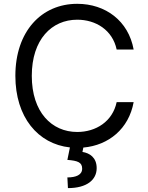

<svg xmlns="http://www.w3.org/2000/svg" viewBox="-20 -757 767 996"><path d="M585.2 -500H673.3C646.3 -649.1 527 -737.2 380.7 -737.2C194.6 -737.2 59.7 -593.8 59.7 -363.6C59.7 -149.5 176.5 -10.3 342.7 7.8L329.5 72.4C383.5 76.7 406.2 85.2 406.2 117.9C406.2 150.6 373.6 163.4 329.5 163.4L332.4 218.8C430.4 218.8 481.5 176.1 481.5 115.1C481.5 59.7 444.6 36.9 407.7 31.2L412.3 8.5C544 -3.2 648.4 -89.1 673.3 -227.3H585.2C563.9 -126.4 477.3 -72.4 380.7 -72.4C248.6 -72.4 144.9 -174.7 144.9 -363.6C144.9 -552.6 248.6 -654.8 380.7 -654.8C477.3 -654.8 563.9 -600.9 585.2 -500Z"/></svg>

Font: Margiela Sans
Style: Regular
Weight: 400
Designer: Stefan Endress, Andreas Faust
Version: Version 1.100;FEAKit 1.0